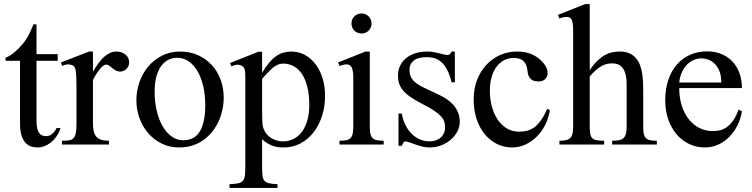

<svg xmlns="http://www.w3.org/2000/svg" viewBox="-20 -715 3719 950"><path d="M279.3 -81.5Q271.5 -56.6 258.3 -38.6Q245.1 -20.5 230 -8.8Q214.8 2.9 198.5 8.8Q182.1 14.6 167.5 14.6Q151.4 14.6 135.7 10.3Q120.1 5.9 107.4 -7.1Q94.7 -20 86.9 -43.2Q79.1 -66.4 79.1 -104V-414.1H7.3V-429.2Q27.3 -436.5 49.6 -454.8Q71.8 -473.1 90.8 -495.6Q97.7 -503.9 103 -511.2Q108.4 -518.6 114.7 -529.1Q121.1 -539.6 128.4 -555.2Q135.7 -570.8 146 -594.7H160.6V-447.3H265.6V-414.1H160.6V-115.7Q160.6 -93.8 164.1 -79.6Q167.5 -65.4 173.6 -57.1Q179.7 -48.8 187.7 -45.4Q195.8 -42 205.1 -41.5Q223.1 -40.5 237.1 -51.5Q251 -62.5 259.8 -81.5Z M619.1 -406.2Q619.1 -397.5 615.7 -389.2Q612.3 -380.9 606.2 -374.8Q600.1 -368.7 592 -364.7Q584 -360.8 574.7 -360.8Q562.5 -360.8 553 -366.2Q543.5 -371.6 535.6 -378.2Q527.8 -384.8 520.5 -390.1Q513.2 -395.5 505.4 -395.5Q493.2 -395.5 475.8 -375.2Q458.5 -355 439.9 -319.3V-104Q439.9 -83 443.4 -66.9Q446.8 -50.8 455.6 -40Q464.4 -29.3 479.7 -23.9Q495.1 -18.6 519 -18.6V0H286.6V-18.6Q307.6 -18.6 321.5 -20.8Q335.4 -22.9 343.5 -31.2Q351.6 -39.6 355 -56.2Q358.4 -72.8 358.4 -101.1V-274.4Q358.4 -309.6 357.7 -330.3Q356.9 -351.1 355.2 -362.8Q353.5 -374.5 350.6 -379.9Q347.7 -385.3 343.8 -389.6Q333 -395.5 320.1 -396.5Q307.1 -397.5 286.6 -388.7L282.2 -406.2L420.9 -460H439.9V-359.9Q495.6 -460 555.7 -460Q568.8 -460 580.6 -456.1Q592.3 -452.1 600.8 -445.1Q609.4 -438 614.3 -428Q619.1 -418 619.1 -406.2Z M1086.9 -231.9Q1086.9 -203.1 1080.8 -173.6Q1074.7 -144 1062.5 -116.7Q1050.3 -89.4 1031.7 -65.4Q1013.2 -41.5 988.8 -23.7Q964.4 -5.9 933.6 4.4Q902.8 14.6 866.2 14.6Q819.3 14.6 780.5 -4.4Q741.7 -23.4 713.6 -55.7Q685.5 -87.9 670.2 -130.4Q654.8 -172.9 654.8 -219.2Q654.8 -264.6 669.7 -307.9Q684.6 -351.1 712.6 -384.8Q740.7 -418.5 780.8 -439.2Q820.8 -460 871.1 -460Q919.4 -460 959 -442.4Q998.5 -424.8 1027.1 -394Q1055.7 -363.3 1071.3 -321.5Q1086.9 -279.8 1086.9 -231.9ZM995.6 -194.3Q995.6 -244.1 985.8 -287.1Q976.1 -330.1 958 -361.6Q939.9 -393.1 914.1 -411.1Q888.2 -429.2 856 -429.2Q836.9 -429.2 817.1 -420.9Q797.4 -412.6 781.2 -393.1Q765.1 -373.5 755.1 -341.1Q745.1 -308.6 745.1 -259.8Q745.1 -211.9 755.1 -168.5Q765.1 -125 783.7 -92.3Q802.2 -59.6 828.4 -40.3Q854.5 -21 886.7 -21Q911.1 -21 931.2 -30Q951.2 -39.1 965.3 -59.6Q979.5 -80.1 987.5 -113.3Q995.6 -146.5 995.6 -194.3Z M1588.4 -240.7Q1588.4 -188 1573.5 -141.6Q1558.6 -95.2 1531.5 -60.3Q1504.4 -25.4 1466.8 -5.4Q1429.2 14.6 1383.3 14.6Q1372.6 14.6 1360.4 13.7Q1348.1 12.7 1335 8.5Q1321.8 4.4 1307.1 -3.7Q1292.5 -11.7 1276.9 -25.9V109.4Q1276.9 135.7 1278.6 152.3Q1280.3 168.9 1287.8 178.5Q1295.4 188 1310.8 191.7Q1326.2 195.3 1353 196.3V214.8H1115.7V196.3Q1143.1 195.3 1158.7 191.9Q1174.3 188.5 1182.1 179Q1189.9 169.4 1191.9 152.3Q1193.8 135.3 1193.8 107.4V-315.9Q1193.8 -334.5 1193.6 -346.4Q1193.4 -358.4 1191.9 -366.5Q1190.4 -374.5 1187 -379.4Q1183.6 -384.3 1177.7 -388.7Q1169.9 -394 1158 -394.8Q1146 -395.5 1124.5 -386.7L1118.7 -403.3L1258.3 -459H1276.9V-354.5Q1293.9 -383.8 1311 -404.1Q1328.1 -424.3 1345.7 -436.8Q1363.3 -449.2 1381.8 -454.6Q1400.4 -460 1420.9 -460Q1458 -460 1488.8 -443.1Q1519.5 -426.3 1541.7 -396.7Q1564 -367.2 1576.2 -327.1Q1588.4 -287.1 1588.4 -240.7ZM1510.3 -194.3Q1510.3 -248.5 1500 -287.6Q1489.7 -326.7 1472.2 -351.6Q1454.6 -376.5 1431.2 -388.4Q1407.7 -400.4 1381.3 -400.4Q1366.7 -400.4 1354.2 -394.8Q1341.8 -389.2 1329.6 -379.2Q1317.4 -369.1 1304.7 -355.5Q1292 -341.8 1276.9 -325.2V-157.7Q1276.9 -105.5 1281.2 -86.4Q1284.7 -73.7 1292.5 -61Q1300.3 -48.3 1313 -38.3Q1325.7 -28.3 1342.8 -22Q1359.9 -15.6 1381.3 -15.6Q1410.2 -15.6 1433.8 -28.1Q1457.5 -40.5 1474.4 -63.5Q1491.2 -86.4 1500.7 -119.6Q1510.3 -152.8 1510.3 -194.3Z M1818.4 -599.6Q1818.4 -578.6 1804.4 -564Q1790.5 -549.3 1769 -549.3Q1747.6 -549.3 1733.4 -563.5Q1719.2 -577.6 1719.2 -599.6Q1719.2 -610.4 1723.1 -619.4Q1727.1 -628.4 1733.9 -634.8Q1740.7 -641.1 1749.8 -644.8Q1758.8 -648.4 1769 -648.4Q1779.3 -648.4 1788.3 -644.5Q1797.4 -640.6 1804 -634Q1810.5 -627.4 1814.5 -618.7Q1818.4 -609.9 1818.4 -599.6ZM1659.7 0V-18.6Q1680.7 -18.6 1694.1 -21.5Q1707.5 -24.4 1715.1 -32.5Q1722.7 -40.5 1725.3 -54.9Q1728 -69.3 1728 -91.8V-331.1Q1728 -363.3 1720.9 -379.9Q1713.9 -396.5 1694.3 -396.5Q1687.5 -396.5 1679.2 -394.5Q1670.9 -392.6 1659.7 -388.7L1653.3 -406.2L1788.6 -460H1809.6V-91.8Q1809.6 -69.3 1812.5 -54.9Q1815.4 -40.5 1823 -32.5Q1830.6 -24.4 1844 -21.5Q1857.4 -18.6 1878.4 -18.6V0Z M2254.9 -112.8Q2254.9 -87.4 2242.7 -64.2Q2230.5 -41 2210 -23.4Q2189.5 -5.9 2162.4 4.4Q2135.3 14.6 2105.5 14.6Q2087.4 14.6 2070.6 10.5Q2053.7 6.3 2038.3 1Q2022.9 -4.4 2009.5 -9.3Q1996.1 -14.2 1984.9 -15.6Q1979.5 -15.6 1975.1 -7.8Q1970.7 0 1967.8 6.3H1951.7V-153.3H1967.8Q1974.1 -119.1 1987.5 -93.5Q2001 -67.9 2019.3 -50.5Q2037.6 -33.2 2059.6 -24.4Q2081.5 -15.6 2105.5 -15.6Q2123.5 -15.6 2137.7 -21Q2151.9 -26.4 2161.6 -35.4Q2171.4 -44.4 2176.8 -56.4Q2182.1 -68.4 2182.1 -81.5Q2182.6 -98.1 2178.5 -112.1Q2174.3 -126 2162.1 -139.4Q2149.9 -152.8 2127.7 -167.7Q2105.5 -182.6 2068.8 -201.2Q2033.2 -219.7 2010 -235.8Q1986.8 -252 1973.4 -268.6Q1960 -285.2 1954.6 -302.7Q1949.2 -320.3 1949.2 -340.8Q1949.2 -365.7 1958.7 -387.5Q1968.3 -409.2 1986.8 -425.3Q2005.4 -441.4 2032.5 -450.7Q2059.6 -460 2094.7 -460Q2109.9 -460 2124.8 -457.3Q2139.6 -454.6 2152.8 -451.4Q2166 -448.2 2176.3 -445.6Q2186.5 -442.9 2192.4 -442.9Q2199.2 -442.9 2203.9 -445.6Q2208.5 -448.2 2214.4 -460H2230.5V-307.6H2214.4Q2205.6 -343.8 2193.4 -367.7Q2181.2 -391.6 2166 -405.8Q2150.9 -419.9 2132.6 -426Q2114.3 -432.1 2093.3 -432.1Q2048.3 -432.1 2027.6 -415.8Q2006.8 -399.4 2006.3 -373.5Q2005.9 -360.4 2008.5 -347.9Q2011.2 -335.4 2019.3 -324Q2027.3 -312.5 2041.7 -301.8Q2056.2 -291 2079.6 -280.3L2151.9 -246.1Q2202.6 -222.7 2228.8 -189Q2254.9 -155.3 2254.9 -112.8Z M2700.7 -169.9Q2694.3 -129.4 2676.8 -95.5Q2659.2 -61.5 2634 -37.1Q2608.9 -12.7 2578.1 1Q2547.4 14.6 2514.2 14.6Q2474.6 14.6 2439.9 -2.2Q2405.3 -19 2379.4 -50Q2353.5 -81.1 2338.6 -125Q2323.7 -168.9 2323.7 -223.1Q2323.7 -276.4 2340.8 -320.1Q2357.9 -363.8 2387 -394.8Q2416 -425.8 2454.8 -442.9Q2493.7 -460 2537.1 -460Q2604 -460 2646 -425.3Q2667 -408.2 2678.2 -390.1Q2689.5 -372.1 2689.5 -353.5Q2689.5 -336.4 2678 -324.2Q2666.5 -312 2643.6 -312Q2636.2 -312 2627.4 -313.5Q2618.7 -314.9 2610.6 -320.6Q2602.5 -326.2 2596.7 -337.6Q2590.8 -349.1 2589.4 -369.1Q2586.9 -395.5 2571 -411.9Q2555.2 -428.2 2521.5 -428.2Q2493.7 -428.2 2471.7 -415.8Q2449.7 -403.3 2434.6 -381.6Q2419.4 -359.9 2411.6 -330.1Q2403.8 -300.3 2403.8 -265.6Q2403.8 -226.1 2413.3 -189.5Q2422.9 -152.8 2441.4 -124.8Q2460 -96.7 2486.8 -80.1Q2513.7 -63.5 2548.8 -63.5Q2569.3 -63.5 2588.1 -68.1Q2606.9 -72.8 2624 -85.4Q2641.1 -98.1 2657 -120.4Q2672.9 -142.6 2687.5 -177.2Z M3008.8 0V-18.6Q3030.3 -18.6 3043.9 -21.5Q3057.6 -24.4 3065.9 -32.5Q3074.2 -40.5 3077.4 -54.9Q3080.6 -69.3 3080.6 -91.8V-258.8Q3080.6 -280.8 3080.3 -305.7Q3080.1 -330.6 3074 -351.8Q3067.9 -373 3053 -387.2Q3038.1 -401.4 3008.8 -401.4Q2997.6 -401.4 2985.6 -399.2Q2973.6 -397 2960.2 -390.1Q2946.8 -383.3 2931.4 -370.6Q2916 -357.9 2897.9 -336.9V-91.8Q2897.9 -69.3 2900.1 -54.9Q2902.3 -40.5 2909.7 -32.5Q2917 -24.4 2931.2 -21.5Q2945.3 -18.6 2969.2 -18.6V0H2748V-18.6Q2770 -18.6 2783.4 -22.5Q2796.9 -26.4 2804 -34.9Q2811 -43.5 2813.5 -57.4Q2815.9 -71.3 2815.9 -91.8V-564Q2815.9 -599.1 2809.6 -615.2Q2803.2 -631.3 2783.2 -631.3Q2776.9 -631.3 2767.8 -629.6Q2758.8 -627.9 2748 -623.5L2740.2 -641.1L2875 -694.8H2897.9V-367.7Q2917.5 -397 2936.5 -415Q2955.6 -433.1 2974.1 -443.1Q2992.7 -453.1 3010.7 -456.5Q3028.8 -460 3046.4 -460Q3074.7 -460 3094.2 -451.2Q3113.8 -442.4 3126.7 -427.2Q3139.6 -412.1 3147 -392.1Q3154.3 -372.1 3157.7 -349.9Q3161.1 -327.6 3161.9 -304.2Q3162.6 -280.8 3162.6 -258.8V-91.8Q3162.6 -70.3 3164.8 -56.2Q3167 -42 3174.1 -33.7Q3181.2 -25.4 3194.3 -22Q3207.5 -18.6 3230 -18.6V0Z M3650.9 -163.6Q3646 -130.9 3630.9 -98.9Q3615.7 -66.9 3592.3 -41.7Q3568.8 -16.6 3537.1 -1Q3505.4 14.6 3466.8 14.6Q3427.2 14.6 3391.6 -1.7Q3356 -18.1 3329.3 -48.6Q3302.7 -79.1 3287.1 -122.3Q3271.5 -165.5 3271.5 -218.8Q3271.5 -275.4 3286.9 -320.3Q3302.2 -365.2 3329.8 -396.5Q3357.4 -427.7 3395.5 -444.3Q3433.6 -460.9 3479 -460.9Q3516.1 -460.9 3547.6 -448.5Q3579.1 -436 3602.1 -412.6Q3625 -389.2 3637.9 -355.5Q3650.9 -321.8 3650.9 -279.3H3340.8Q3340.8 -229.5 3354 -189.9Q3367.2 -150.4 3389.6 -123Q3412.1 -95.7 3441.7 -81.3Q3471.2 -66.9 3503.9 -66.4Q3525.9 -65.9 3544.7 -71Q3563.5 -76.2 3579.6 -88.6Q3595.7 -101.1 3609.6 -121.8Q3623.5 -142.6 3635.3 -173.3ZM3548.8 -306.6Q3548.8 -343.8 3538.1 -366.9Q3527.3 -390.1 3512.2 -403.3Q3497.1 -416.5 3480.5 -421.4Q3463.9 -426.3 3451.7 -426.3Q3432.1 -426.3 3413.3 -418.5Q3394.5 -410.6 3379.4 -395.5Q3364.3 -380.4 3354 -357.9Q3343.8 -335.4 3340.8 -306.6Z"/></svg>

Font: Doulos SIL Viet
Style: Regular
Weight: 400
Designer: Walt Agee, Victor Gaultney, Peter Martin, Debbi Hosken, Becca Hirsbrunner
Foundry: SIL International
Version: Version 5.000